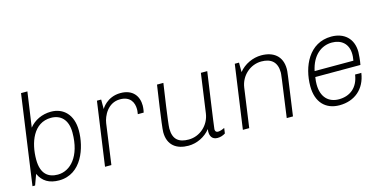

<svg xmlns="http://www.w3.org/2000/svg" viewBox="-71 -1099 2978 1488"><g transform="rotate(-15 1418.5 -355.0)"><path d="M154 -440 194 -720H143L42 0H63L94 -85C123 -21 176 10 254 10C437 10 501 -190 501 -324C501 -452 428 -521 329 -521C257 -521 194 -490 154 -440ZM317 -475C392 -475 449 -428 449 -322C449 -130 356 -36 256 -36C182 -36 123 -74 123 -192C123 -327 176 -475 317 -475Z M975 -328H1022C1023 -327 1029 -361 1029 -383C1029 -459 985 -521 887 -521C776 -521 730 -435 730 -435V-511H696L624 0H675L720 -324C728 -379 772 -475 871 -475C955 -475 979 -418 979 -368C979 -360 979 -352 975 -328Z M1469 -76C1468 -69 1467 -62 1467 -55C1467 -21 1481 10 1525 10C1548 10 1569 3 1588 -9L1594 -52C1577 -43 1556 -36 1541 -36C1528 -36 1518 -43 1518 -61C1518 -73 1581 -511 1581 -511H1530L1486 -197C1473 -105 1396 -36 1306 -36C1228 -36 1182 -68 1182 -157C1182 -197 1221 -457 1229 -511H1178C1178 -511 1129 -188 1129 -142C1129 -37 1197 10 1292 10C1359 10 1426 -22 1469 -76Z M2082 0H2132C2180 -343 2181 -345 2181 -368C2181 -473 2111 -521 2016 -521C1949 -521 1879 -489 1836 -435V-511H1802L1730 0H1781L1825 -314C1838 -406 1915 -475 2005 -475C2083 -475 2129 -437 2129 -354C2129 -342 2128 -328 2082 0Z M2731 -189H2681C2666 -84 2597 -36 2511 -36C2431 -36 2373 -87 2373 -192C2373 -208 2374 -224 2378 -250H2740C2747 -280 2751 -339 2751 -351C2751 -461 2679 -521 2578 -521C2399 -521 2322 -348 2322 -191C2322 -62 2393 10 2504 10C2623 10 2713 -61 2731 -189ZM2571 -475C2644 -475 2701 -433 2701 -346C2701 -336 2701 -325 2696 -296H2385C2410 -416 2485 -475 2571 -475Z"/></g></svg>

Font: Chivo Light
Style: Italic
Weight: 300
Italic angle: -8°
Designer: Hector Gatti
Foundry: Omnibus-Type
Version: Version 1.003;PS 001.003;hotconv 1.0.70;makeotf.lib2.5.58329